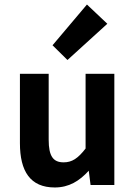

<svg xmlns="http://www.w3.org/2000/svg" viewBox="-20 -817 598 848"><path d="M68 -185C68 -60 114 11 222 11C285 11 331 -18 372 -63L380 0H485V-491H358V-161C324 -117 298 -100 261 -100C215 -100 195 -127 195 -200V-491H68ZM278 -552 454 -712 364 -797 212 -617Z"/></svg>

Font: Source Sans Pro SemBd
Style: Regular
Weight: 700
Designer: Paul D. Hunt
Foundry: Adobe Systems Incorporated
Version: Version 2.020;PS 2.0;hotconv 1.0.86;makeotf.lib2.5.63406